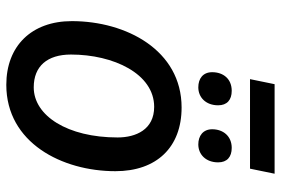

<svg xmlns="http://www.w3.org/2000/svg" viewBox="-161 -721 891 609"><g transform="rotate(90 284.5 -416.5)"><path d="M231 -764H515L531 -842H247ZM257 -600C289 -600 314 -624 314 -663C314 -691 297 -706 268 -706C230 -706 209 -679 209 -644C209 -615 229 -600 257 -600ZM438 -600C470 -600 495 -624 495 -663C495 -691 478 -706 449 -706C412 -706 390 -679 390 -644C390 -615 411 -600 438 -600ZM249 9C433 9 523 -168 523 -337C523 -468 447 -547 321 -547C139 -547 47 -371 47 -199C47 -71 126 9 249 9ZM257 -78C190 -78 153 -121 153 -196C153 -331 214 -460 319 -460C391 -460 416 -402 416 -344C416 -185 347 -78 257 -78Z"/></g></svg>

Font: Noto Sans Medium
Style: Italic
Weight: 500
Italic angle: -12°
Designer: Monotype Design Team
Foundry: Monotype Imaging Inc.
Version: Version 2.013